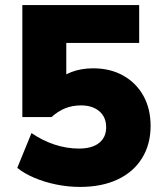

<svg xmlns="http://www.w3.org/2000/svg" viewBox="-20 -725 640 756"><path d="M295 11Q248 11 201.5 1.5Q155 -8 115 -25Q75 -42 48 -64L104 -201Q148 -171 195.5 -155.5Q243 -140 291 -140Q342 -140 370 -162Q398 -184 398 -224Q398 -264 371 -287Q344 -310 299 -310Q265 -310 236.5 -298.5Q208 -287 183 -264H68V-705H528V-556H241V-399H199Q223 -427 261.5 -441.5Q300 -456 347 -456Q414 -456 465 -427.5Q516 -399 544.5 -348Q573 -297 573 -229Q573 -157 539.5 -102.5Q506 -48 443.5 -18.5Q381 11 295 11Z"/></svg>

Font: Nunito Sans 12pt Black
Style: Regular
Weight: 900
Designer: Vernon Adams
Foundry: Vernon Adams
Version: Version 3.101;gftools[0.9.27]